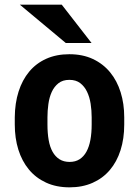

<svg xmlns="http://www.w3.org/2000/svg" viewBox="-20 -782 588 812"><path d="M42.5 -286.1Q43 -345.7 58.6 -394.8Q74.2 -443.8 103.5 -479Q132.8 -514.2 175.5 -533.4Q218.3 -552.7 273.4 -552.7Q329.6 -552.7 372.8 -532.5Q416 -512.2 445.6 -476.3Q475.1 -440.4 490.2 -391.8Q505.4 -343.3 505.4 -286.1V-255.4Q505.4 -195.3 489.7 -146.5Q474.1 -97.7 444.3 -62.7Q414.6 -27.8 371.6 -8.8Q328.6 10.3 274.4 10.3Q217.8 10.3 174.6 -9.8Q131.3 -29.8 102.1 -65.2Q72.8 -100.6 57.6 -149.2Q42.5 -197.8 42.5 -255.4ZM180.7 -255.4Q180.7 -219.2 185.8 -189.9Q190.9 -160.6 202.4 -140.1Q213.9 -119.6 231.7 -108.4Q249.5 -97.2 274.4 -97.2Q298.8 -97.2 316.4 -108.4Q334 -119.6 345.5 -140.4Q356.9 -161.1 362.3 -190.2Q367.7 -219.2 367.7 -255.4V-286.1Q367.7 -314.9 363.3 -343.3Q358.9 -371.6 348.1 -394Q337.4 -416.5 319.3 -430.4Q301.3 -444.3 273.4 -444.3Q245.1 -444.3 227.1 -429.9Q209 -415.5 198.7 -392.8Q188.5 -370.1 184.6 -341.8Q180.7 -313.5 180.7 -286.1ZM367.2 -600.1H258.3L64 -762.2H241.2Z"/></svg>

Font: Ufes Sans
Style: Bold
Weight: 700
Designer: Ricardo Esteves & Filipe Motta
Foundry: ProDesignUfes - Ricardo Esteves, Filipe Motta (This is a derivative work, based on Roboto family, by Christian Robertson
Version: Version 2.0